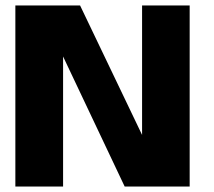

<svg xmlns="http://www.w3.org/2000/svg" viewBox="-20 -680 780 700"><path d="M197 -501.5 210 -499V0H36V-660H272L510.5 -162L498 -159.5V-660H671.5V0H434.5Z"/></svg>

Font: League Spartan Thin ExtraBold
Style: Regular
Weight: 800
Version: Version 2.002